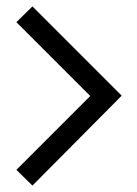

<svg xmlns="http://www.w3.org/2000/svg" viewBox="-20 -657 428 598"><path d="M31 -588 261 -358 31 -128 81 -79 359 -359 81 -637Z"/></svg>

Font: Advent Pro Medium
Style: Regular
Weight: 500
Designer: VivaRado, Andreas Kalpakidis
Foundry: VivaRado, Andreas Kalpakidis
Version: Version 3.000